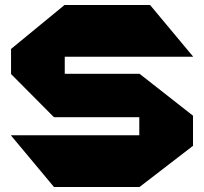

<svg xmlns="http://www.w3.org/2000/svg" viewBox="-20 -745 813 765"><path d="M238 -519V-725H578L749 -520V-519ZM195 0 24 -205V-206H535V0ZM195 -278 24 -450V-451H535V-278ZM24 -451V-550L237 -725H238V-451ZM535 0V-451H536L749 -284V-164L536 0Z"/></svg>

Font: Foldit ExtraBold
Style: Regular
Weight: 800
Version: Version 1.003